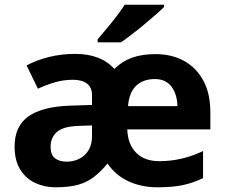

<svg xmlns="http://www.w3.org/2000/svg" viewBox="-20 -786 957 816"><path d="M641 -556Q710 -556 762.5 -527Q815 -498 844.5 -443Q874 -388 874 -308V-236H521Q523 -173 558.5 -137Q594 -101 657 -101Q753 -101 843 -144V-29Q802 -9 758 0.5Q714 10 649 10Q582 10 527 -15Q472 -40 437 -91Q408 -56 378.5 -33.5Q349 -11 311 -0.5Q273 10 216 10Q169 10 129.5 -8.5Q90 -27 66 -65.5Q42 -104 42 -163Q42 -250 101 -291.5Q160 -333 278 -337L371 -340V-381Q371 -415 349.5 -431Q328 -447 290 -447Q251 -447 214.5 -436.5Q178 -426 141 -409L93 -508Q136 -531 189 -544Q242 -557 299 -557Q409 -557 466 -493Q498 -525 540.5 -540.5Q583 -556 641 -556ZM638 -450Q589 -450 559 -422Q529 -394 524 -335H734Q733 -385 709 -417.5Q685 -450 638 -450ZM316 -251Q248 -249 221.5 -225Q195 -201 195 -162Q195 -128 213.5 -113.5Q232 -99 263 -99Q309 -99 340 -127.5Q371 -156 371 -208V-253ZM677 -756Q663 -742 640 -722Q617 -702 590.5 -680Q564 -658 538.5 -638.5Q513 -619 494 -606H395V-619Q411 -638 432.5 -663.5Q454 -689 475 -716.5Q496 -744 510 -766H677Z"/></svg>

Font: RS Noto Sans
Style: Bold
Weight: 700
Designer: Monotype Design Team
Foundry: Monotype Imaging Inc.
Version: Version 3.10